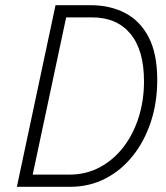

<svg xmlns="http://www.w3.org/2000/svg" viewBox="-20 -720 640 740"><path d="M45 0 194 -700H329Q404 -700 462 -670Q520 -640 553 -576.5Q586 -513 586 -412Q586 -325 561.5 -250.5Q537 -176 492 -119.5Q447 -63 385.5 -31.5Q324 0 250 0ZM335 -653H235L106 -47H247Q312 -47 365 -75.5Q418 -104 456 -153.5Q494 -203 514.5 -268Q535 -333 535 -406Q535 -527 482.5 -590Q430 -653 335 -653Z"/></svg>

Font: Red Hat Mono
Style: Italic
Weight: 300
Italic angle: -12°
Monospace: yes
Designer: Pentagram, MCKL
Foundry: Pentagram, MCKL
Version: Version 1.023